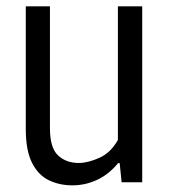

<svg xmlns="http://www.w3.org/2000/svg" viewBox="-20 -562 522 592"><path d="M203.5 9.5Q163 9.5 130.2 -6.5Q97.5 -22.5 78.5 -60.5Q59.5 -98.5 59.5 -164V-542.5H134V-167Q134 -106 159 -82.8Q184 -59.5 223 -59.5Q250.5 -59.5 286 -75.2Q321.5 -91 343.5 -130.5V-542.5H418.5V0H355L349 -59H344Q316 -24.5 279.5 -7.5Q243 9.5 203.5 9.5Z"/></svg>

Font: Encode Sans Cnd
Style: Regular
Weight: 400
Width: 3
Designer: Multiple Designers
Foundry: Impallari Type
Version: Version 3.002; ttfautohint (v1.8.3) -l 8 -r 50 -G 200 -x 14 